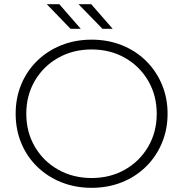

<svg xmlns="http://www.w3.org/2000/svg" viewBox="-20 -895 878 920"><path d="M419 5Q341 5 274.5 -21.5Q208 -48 158.5 -96Q109 -144 82 -209Q55 -274 55 -350Q55 -426 82 -491Q109 -556 158.5 -604Q208 -652 274.5 -678.5Q341 -705 419 -705Q497 -705 563.5 -678.5Q630 -652 679 -604Q728 -556 755.5 -491Q783 -426 783 -350Q783 -274 755.5 -209Q728 -144 679 -96Q630 -48 563.5 -21.5Q497 5 419 5ZM419 -42Q508 -42 578.5 -82Q649 -122 690 -192Q731 -262 731 -350Q731 -438 690 -508Q649 -578 578.5 -618Q508 -658 419 -658Q330 -658 259 -618Q188 -578 147 -508Q106 -438 106 -350Q106 -262 147 -192Q188 -122 259 -82Q330 -42 419 -42ZM318 -757 204 -875H264L367 -757ZM471 -757 356 -875H417L520 -757Z"/></svg>

Font: Montserrat Light
Style: Regular
Weight: 300
Designer: Julieta Ulanovsky
Foundry: Julieta Ulanovsky
Version: Version 9.000; ttfautohint (v1.8.4.7-5d5b)